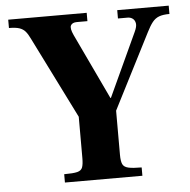

<svg xmlns="http://www.w3.org/2000/svg" viewBox="-49 -709 750 758"><g transform="rotate(-5 326.0 -330.0)"><path d="M178 0V-33Q214 -33 230 -37Q246 -41 250.5 -53.5Q255 -66 255 -90V-254L94 -577Q85 -596 76 -606.5Q67 -617 52.5 -622Q38 -627 11 -627V-660H322V-627H280Q262 -627 256 -616Q250 -605 263 -577L386 -317H388L504 -568Q514 -589 512 -601.5Q510 -614 501.5 -620.5Q493 -627 481 -627H443V-660H647V-627Q621 -627 605.5 -621Q590 -615 579 -601Q568 -587 556 -563L404 -265V-90Q404 -65 409.5 -53Q415 -41 432.5 -37Q450 -33 485 -33V0Z"/></g></svg>

Font: Frank Ruhl Libre
Style: Bold
Weight: 700
Designer: Yanek Iontef
Foundry: Fontef
Version: Version 6.004